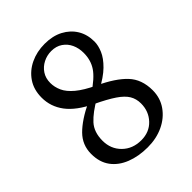

<svg xmlns="http://www.w3.org/2000/svg" viewBox="-193 -765 884 884"><g transform="rotate(-45 248.5 -323.5)"><path d="M44 -150Q44 -208 84.5 -249Q125 -290 202 -327L245 -313Q185 -279 154.5 -245.5Q124 -212 124 -156Q124 -102 160 -66.5Q196 -31 252 -31Q305 -31 338 -66Q371 -101 371 -152Q371 -182 357 -205.5Q343 -229 309 -252Q275 -275 216 -303Q137 -341 101.5 -388.5Q66 -436 66 -494Q66 -546 91 -583Q116 -620 158 -640Q200 -660 251 -660Q303 -660 341 -640Q379 -620 400 -585.5Q421 -551 421 -505Q421 -480 408.5 -450.5Q396 -421 365 -390.5Q334 -360 278 -331L240 -345Q302 -386 325.5 -421Q349 -456 349 -503Q349 -534 337.5 -559Q326 -584 303.5 -599.5Q281 -615 249 -615Q221 -615 196.5 -602.5Q172 -590 157 -567.5Q142 -545 142 -514Q142 -487 154 -460.5Q166 -434 197 -408Q228 -382 285 -355Q369 -316 410.5 -272Q452 -228 452 -157Q452 -107 425 -68.5Q398 -30 352.5 -8.5Q307 13 250 13Q191 13 144 -5.5Q97 -24 70.5 -60Q44 -96 44 -150Z"/></g></svg>

Font: Adobe Variable Font Prototype
Style: Regular
Weight: 389
Designer: Frank Grießhammer
Foundry: Adobe
Version: Version 1.004;hotconv 1.0.113;makeotfexe 2.5.65598